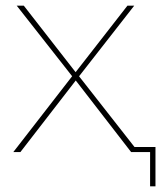

<svg xmlns="http://www.w3.org/2000/svg" viewBox="-20 -537 569 678"><path d="M238 -272 237 -265 39 -517H64L251 -277H243L430 -517H454L254 -261L255 -273L469 0H443L245 -256H250L52 0H27ZM510 -8 518 0H443V-18H529V121H510Z"/></svg>

Font: iiserrat Thin
Style: Regular
Weight: 100
Designer: Akira Ohta
Foundry: Akira Ohta
Version: Version 1.200;Glyphs 3.3.1 (3343)